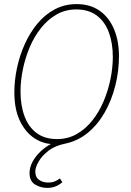

<svg xmlns="http://www.w3.org/2000/svg" viewBox="-20 -692 640 936"><path d="M210 224Q178 224 151 207.5Q124 191 124 152Q124 124 138.5 97Q153 70 176.5 47.5Q200 25 228 10Q180 6 139.5 -24Q99 -54 74.5 -108.5Q50 -163 50 -242Q50 -301 63 -361.5Q76 -422 101 -477.5Q126 -533 162.5 -577Q199 -621 247 -646.5Q295 -672 354 -672Q420 -672 466 -639.5Q512 -607 536 -549.5Q560 -492 560 -418Q560 -345 542 -274Q524 -203 490.5 -144Q457 -85 408.5 -45Q360 -5 299 8Q248 18 215.5 43.5Q183 69 167.5 97Q152 125 152 144Q152 172 170.5 185Q189 198 216 198Q233 198 246.5 192.5Q260 187 272 178L284 196Q271 208 252.5 216Q234 224 210 224ZM258 -14Q311 -14 354 -38.5Q397 -63 430 -104.5Q463 -146 485 -198Q507 -250 518.5 -306Q530 -362 530 -414Q530 -482 510.5 -534.5Q491 -587 451.5 -616.5Q412 -646 352 -646Q299 -646 256 -621.5Q213 -597 180 -555.5Q147 -514 125 -462Q103 -410 91.5 -354Q80 -298 80 -246Q80 -178 99.5 -125.5Q119 -73 158.5 -43.5Q198 -14 258 -14Z"/></svg>

Font: SourceCodeVF
Style: Italic
Weight: 200
Italic angle: -11°
Monospace: yes
Designer: Paul D. Hunt, Teo Tuominen
Foundry: Adobe
Version: Version 1.026;hotconv 1.1.0;makeotfexe 2.6.0